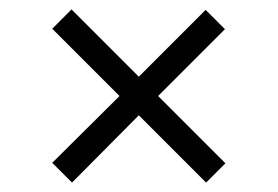

<svg xmlns="http://www.w3.org/2000/svg" viewBox="-20 -434 590 408"><path d="M459 -87 418 -46 275 -189 133 -46 91 -88 234 -230 91 -373 132 -414 275 -271 417 -413 458 -372 316 -230Z"/></svg>

Font: EauTest Medium
Style: Regular
Weight: 500
Designer: Christian Thalmann (Catharsis Fonts)
Version: Version 0.001;PS 000.001;hotconv 1.0.88;makeotf.lib2.5.64775